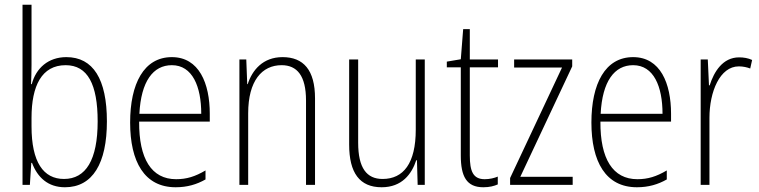

<svg xmlns="http://www.w3.org/2000/svg" viewBox="-20 -780 3204 810"><path d="M113 -506V-760H75V0H106L112 -93H115C138 -32 182 10 254 10C371 10 431 -91 431 -268C431 -446 373 -539 260 -539C184 -539 132 -493 114 -425H111C112 -448 113 -480 113 -506ZM257 -505C350 -505 392 -424 392 -268C392 -105 342 -25 250 -25C163 -25 113 -96 113 -247V-283C113 -418 156 -505 257 -505Z M705 -539C587 -539 529 -427 529 -263C529 -98 589 10 721 10C770 10 810 -2 847 -23V-61C803 -35 767 -24 723 -24C619 -24 566 -110 567 -267H865V-300C865 -428 820 -539 705 -539ZM705 -505C792 -505 829 -415 829 -300H568C575 -437 626 -505 705 -505Z M1172 -539C1089 -539 1044 -484 1025 -425H1023L1019 -529H990V0H1027V-302C1027 -439 1085 -505 1168 -505C1233 -505 1271 -461 1271 -356V0H1309V-365C1309 -485 1260 -539 1172 -539Z M1772 -529H1734V-233C1734 -91 1682 -25 1594 -25C1527 -25 1491 -71 1491 -178V-529H1453V-170C1453 -51 1497 10 1590 10C1676 10 1717 -46 1736 -104H1739L1742 0H1772Z M2025 -24C1976 -24 1962 -57 1962 -124V-496H2081V-529H1962V-657H1934L1924 -530L1865 -520V-496H1924V-124C1924 -36 1948 10 2019 10C2045 10 2064 5 2080 -2V-35C2066 -29 2046 -24 2025 -24Z M2396 0V-34H2175L2394 -500V-529H2149V-495H2351L2132 -29V0Z M2651 -539C2533 -539 2475 -427 2475 -263C2475 -98 2535 10 2667 10C2716 10 2756 -2 2793 -23V-61C2749 -35 2713 -24 2669 -24C2565 -24 2512 -110 2513 -267H2811V-300C2811 -428 2766 -539 2651 -539ZM2651 -505C2738 -505 2775 -415 2775 -300H2514C2521 -437 2572 -505 2651 -505Z M3098 -538C3029 -538 2992 -477 2974 -420H2971L2966 -529H2936V0H2973V-283C2973 -393 3017 -500 3097 -500C3115 -500 3132 -496 3145 -491L3153 -527C3136 -535 3117 -538 3098 -538Z"/></svg>

Font: Noto Sans Malayalam Condensed ExtraLight
Style: Regular
Weight: 200
Width: 3
Designer: Jelle Bosma - Monotype Design Team
Foundry: Monotype Imaging Inc.
Version: Version 2.104